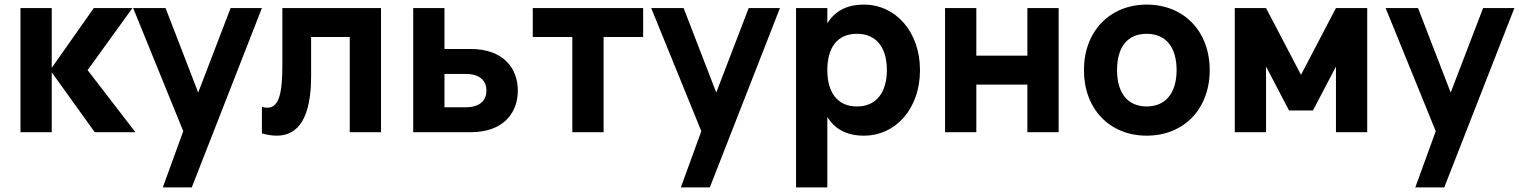

<svg xmlns="http://www.w3.org/2000/svg" viewBox="-20 -575 6606 835"><path d="M69 0H205V-260.5L392 0H569L361 -270L556 -540H388L205 -280V-540H69Z M814 240 1119 -540H983L842 -172.5L700 -540H559L777 -4.5L688 240Z M1119 5C1142 11.5 1163.5 15 1183.5 15C1278.5 15 1333 -64.5 1333 -243.5V-414H1501V0H1637V-540H1208V-293.5C1208 -169 1193.5 -106.5 1142.5 -106.5C1135.5 -106.5 1127.5 -107.5 1119 -110Z M2026.5 0C2169 0 2232 -83.5 2232 -181C2232 -278.5 2169 -362 2026.5 -362H1913V-540H1777V0ZM1913 -108.5V-253.5H2005C2070 -253.5 2095.5 -221 2095.5 -181C2095.5 -141 2070 -108.5 2005 -108.5Z M2605 0V-414H2777V-540H2297V-414H2469V0Z M3067 240 3372 -540H3236L3095 -172.5L2953 -540H2812L3030 -4.5L2941 240Z M3578 240V-66.5C3609.5 -15.5 3660 15 3737 15C3875 15 3981 -102 3981 -270C3981 -437 3875 -555 3737 -555C3660 -555 3609.5 -524.5 3578 -473.5V-540H3442V240ZM3707 -112C3622 -112 3578 -173 3578 -270C3578 -364 3618 -428 3707 -428C3793 -428 3837 -366 3837 -270C3837 -177 3794 -112 3707 -112Z M4226 0V-207H4448V0H4584V-540H4448V-333H4226V-540H4090V0Z M4967 15C5129 15 5241 -101.5 5241 -270C5241 -438.5 5129 -555 4967 -555C4806 -555 4694 -438 4694 -270C4694 -101.5 4805.5 15 4967 15ZM4967 -112C4885 -112 4838 -169.5 4838 -270C4838 -371.5 4884 -428 4967 -428C5049.5 -428 5097 -370.5 5097 -270C5097 -170.5 5049 -112 4967 -112Z M5486 0V-285.5L5586 -94.5H5690L5790 -285.5V0H5926V-540H5790L5638 -249.5L5486 -540H5350V0Z M6261 240 6566 -540H6430L6289 -172.5L6147 -540H6006L6224 -4.5L6135 240Z"/></svg>

Font: Vela Sans ExtBd
Style: Regular
Weight: 800
Designer: Principal design: Mikhail Sharanda - project Manrope.
Design modification: Ravid Balaliev
Foundry: Mikhail Sharanda
Version: Version 1.001